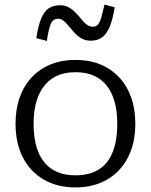

<svg xmlns="http://www.w3.org/2000/svg" viewBox="-20 -809 660 840"><path d="M572 -268Q572 -182 539.5 -119.5Q507 -57 448 -23Q389 11 310 11Q231 11 172 -23Q113 -57 80.5 -119.5Q48 -182 48 -268Q48 -332 66.5 -383.5Q85 -435 119.5 -471.5Q154 -508 202.5 -527.5Q251 -547 310 -547Q370 -547 418 -527.5Q466 -508 500.5 -471.5Q535 -435 553.5 -383.5Q572 -332 572 -268ZM127 -268Q127 -193 148 -143Q169 -93 209.5 -67.5Q250 -42 310 -42Q371 -42 411.5 -67Q452 -92 472.5 -142.5Q493 -193 493 -268Q493 -339 472.5 -389.5Q452 -440 411.5 -466.5Q371 -493 310 -493Q250 -493 209.5 -466.5Q169 -440 148 -389.5Q127 -339 127 -268ZM377 -631Q354 -631 336.5 -641Q319 -651 306 -665.5Q293 -680 281.5 -694Q270 -708 259 -717.5Q248 -727 234 -727Q211 -727 201.5 -703Q192 -679 185 -630L139 -642Q147 -696 160 -727.5Q173 -759 193 -772.5Q213 -786 243 -786Q265 -786 281.5 -776.5Q298 -767 311.5 -753Q325 -739 336.5 -724.5Q348 -710 360 -701Q372 -692 386 -692Q401 -692 409.5 -703Q418 -714 424 -735.5Q430 -757 437 -789L482 -777Q473 -723 459.5 -691Q446 -659 426 -645Q406 -631 377 -631Z"/></svg>

Font: Roboto Serif Light
Style: Regular
Weight: 300
Designer: Greg Gazdowicz
Foundry: Commercial Type
Version: Version 1.008